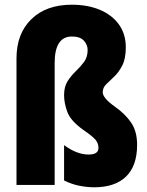

<svg xmlns="http://www.w3.org/2000/svg" viewBox="-20 -785 626 815"><path d="M514 -584Q514 -536 499 -507Q484 -478 465 -460Q446 -442 431 -427.5Q416 -413 416 -393Q416 -382 428 -367Q440 -352 468 -332Q512 -301 537 -264Q562 -227 562 -170Q562 -81 515 -35.5Q468 10 380 10Q350 10 317 3.5Q284 -3 252 -19V-169Q306 -129 356 -129Q398 -129 398 -157Q398 -176 386 -191Q374 -206 333 -234Q280 -272 266 -309.5Q252 -347 252 -381Q252 -417 267 -440.5Q282 -464 302 -483Q322 -502 337 -522.5Q352 -543 352 -573Q352 -595 336 -612.5Q320 -630 285 -630Q212 -630 212 -517V0H50V-537Q50 -642 113 -703.5Q176 -765 285 -765Q352 -765 403.5 -743.5Q455 -722 484.5 -681.5Q514 -641 514 -584Z"/></svg>

Font: Noto Sans Sinhala UI ExtraCondensed Black
Style: Regular
Weight: 900
Width: 2
Designer: Jelle Bosma - Monotype Design Team
Foundry: Monotype Imaging Inc.
Version: Version 2.006; ttfautohint (v1.8.4.7-5d5b)